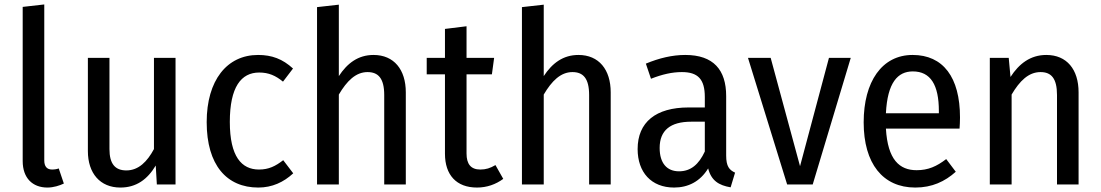

<svg xmlns="http://www.w3.org/2000/svg" viewBox="-20 -829 4950 863"><path d="M193 14C221 14 248 5 267 -4L244 -72C237 -69 226 -67 214 -67C190 -67 179 -82 179 -108V-809L82 -798V-105C82 -29 126 14 193 14Z M769 -569H672V-159C642 -103 603 -63 548 -63C497 -63 472 -93 472 -159V-569H375V-150C375 -50 430 14 521 14C593 14 643 -23 680 -85L685 0H769Z M1140 -582C1000 -582 909 -468 909 -280C909 -87 999 14 1141 14C1203 14 1255 -10 1298 -50L1253 -109C1218 -82 1188 -67 1144 -67C1066 -67 1013 -125 1013 -281C1013 -438 1064 -503 1145 -503C1188 -503 1219 -489 1252 -462L1297 -521C1250 -564 1202 -582 1140 -582Z M1659 -582C1590 -582 1541 -545 1503 -487V-808L1405 -797V0H1503V-404C1539 -465 1579 -505 1632 -505C1680 -505 1707 -477 1707 -402V0H1804V-414C1804 -516 1751 -582 1659 -582Z M2207 -87C2183 -73 2164 -67 2139 -67C2096 -67 2077 -92 2077 -139V-495H2191L2201 -569H2077V-711L1980 -699V-569H1898V-495H1980V-138C1980 -43 2031 14 2124 14C2168 14 2208 0 2242 -25Z M2580 -582C2511 -582 2462 -545 2424 -487V-808L2326 -797V0H2424V-404C2460 -465 2500 -505 2553 -505C2601 -505 2628 -477 2628 -402V0H2725V-414C2725 -516 2672 -582 2580 -582Z M3244 -130V-397C3244 -515 3187 -582 3060 -582C3002 -582 2943 -568 2883 -543L2906 -475C2957 -495 3001 -505 3045 -505C3117 -505 3148 -473 3148 -393V-346H3075C2928 -346 2846 -280 2846 -159C2846 -55 2907 14 3010 14C3073 14 3127 -13 3163 -72C3177 -17 3211 4 3264 13L3284 -53C3258 -65 3244 -81 3244 -130ZM3032 -59C2978 -59 2945 -95 2945 -164C2945 -243 2993 -282 3087 -282H3148V-148C3121 -90 3085 -59 3032 -59Z M3804 -569H3706L3576 -82L3444 -569H3342L3518 0H3633Z M4295 -301C4295 -482 4219 -582 4082 -582C3944 -582 3862 -462 3862 -279C3862 -94 3948 14 4094 14C4169 14 4227 -13 4276 -57L4233 -114C4190 -81 4152 -64 4100 -64C4023 -64 3970 -111 3962 -251H4293C4294 -265 4295 -283 4295 -301ZM4200 -320H3962C3969 -458 4015 -508 4083 -508C4163 -508 4200 -447 4200 -330Z M4683 -582C4611 -582 4560 -542 4522 -483L4514 -569H4429V0H4527V-404C4563 -465 4603 -505 4657 -505C4705 -505 4731 -477 4731 -402V0H4828V-414C4828 -517 4775 -582 4683 -582Z"/></svg>

Font: Glow Sans SC Condensed Medium
Style: Regular
Weight: 600
Width: 3
Designer: Ryoko NISHIZUKA (kana, bopomofo & ideographs); Paul D. Hunt (Latin, Greek & Cyrillic); Sandoll Communications, Soo-young
Version: Version 0.93